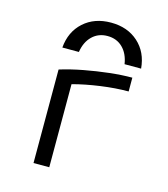

<svg xmlns="http://www.w3.org/2000/svg" viewBox="-113 -853 826 942"><g transform="rotate(15 300.0 -382.0)"><path d="M145 -475Q200 -492 263.5 -504Q327 -516 389.5 -523Q452 -530 505 -530V-460Q439 -460 363.5 -449.5Q288 -439 225 -422V0H145ZM335 -764Q251 -764 196.5 -715Q142 -666 135 -584H219Q227 -636 258 -666Q289 -696 335 -696Q382 -696 412.5 -666Q443 -636 451 -584H535Q528 -666 473.5 -715Q419 -764 335 -764Z"/></g></svg>

Font: M PLUS Code Latin 60
Style: Regular
Weight: 400
Width: 7
Monospace: yes
Designer: Coji Morishita
Foundry: UNDERFOREST DESIGN
Version: Version 1.005; ttfautohint (v1.8.3)